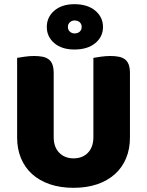

<svg xmlns="http://www.w3.org/2000/svg" viewBox="-20 -883 704 919"><path d="M602 -224Q602 -170 583.5 -125.5Q565 -81 530 -49.5Q495 -18 445 -1Q395 16 332 16Q269 16 219 -1Q169 -18 134 -49.5Q99 -81 80.5 -125.5Q62 -170 62 -224V-606Q73 -608 97 -611.5Q121 -615 143 -615Q166 -615 183.5 -611.5Q201 -608 213 -599Q225 -590 231 -574Q237 -558 237 -532V-227Q237 -179 263.5 -152Q290 -125 332 -125Q375 -125 401 -152Q427 -179 427 -227V-606Q438 -608 462 -611.5Q486 -615 508 -615Q531 -615 548.5 -611.5Q566 -608 578 -599Q590 -590 596 -574Q602 -558 602 -532ZM204 -754Q204 -801 240 -832Q276 -863 336 -863Q399 -863 436 -832Q473 -801 473 -754Q473 -707 436 -676.5Q399 -646 336 -646Q276 -646 240 -676.5Q204 -707 204 -754ZM305 -754Q305 -740 314.5 -731.5Q324 -723 337 -723Q352 -723 361.5 -731.5Q371 -740 371 -754Q371 -768 361.5 -776.5Q352 -785 337 -785Q324 -785 314.5 -776.5Q305 -768 305 -754Z"/></svg>

Font: Baloo
Style: Regular
Weight: 400
Designer: Sarang Kulkarni and Ek Type
Foundry: Ek Type
Version: Version 1.100;PS 1.000;hotconv 1.0.88;makeotf.lib2.5.647800;